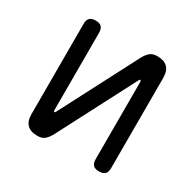

<svg xmlns="http://www.w3.org/2000/svg" viewBox="-130 -699 859 848"><g transform="rotate(30 300.0 -275.0)"><path d="M88 -60V-520Q88 -541 97.5 -550.5Q107 -560 128 -560Q148 -560 157.5 -550.5Q167 -541 167 -520V-124Q169 -118 171 -118Q173 -118 173.5 -119.5Q174 -121 177 -124L380 -515Q391 -536 404.5 -548Q418 -560 442 -560Q477 -560 494.5 -542.5Q512 -525 512 -490V-30Q512 -9 502.5 0.5Q493 10 472 10Q452 10 442.5 0.5Q433 -9 433 -30V-426Q431 -432 429 -432Q427 -432 426.5 -430.5Q426 -429 423 -426L220 -35Q209 -14 195.5 -2Q182 10 158 10Q123 10 105.5 -7.5Q88 -25 88 -60Z"/></g></svg>

Font: Maple Mono Normal NL Light
Style: Regular
Weight: 300
Monospace: yes
Designer: subframe7536
Version: Version 7.000